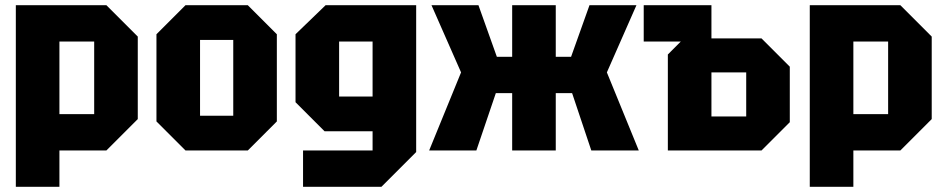

<svg xmlns="http://www.w3.org/2000/svg" viewBox="-20 -580 3647 740"><path d="M41 140V-560H390L511 -439V-121L390 0H209V140ZM343 -420H209V-140H343Z M583 -112V-448L695 -560H935L1047 -448V-112L935 0H695ZM751 -134H879V-426H751Z M1148 140V0H1416V-74H1231L1119 -186V-448L1235 -560H1584V6L1450 140ZM1287 -420V-208H1416V-420Z M2122 0H1954V-221H1891L1816 0H1634L1757 -301L1643 -560H1824L1895 -361H1954V-560H2122V-361H2181L2252 -560H2433L2319 -301L2442 0H2259L2185 -221H2122Z M2554 0V-370L2604 -420H2461V-560H2722V-432H2915L3024 -323V-109L2915 0ZM2722 -131H2856V-301H2722Z M3101 140V-560H3450L3571 -439V-121L3450 0H3269V140ZM3403 -420H3269V-140H3403Z"/></svg>

Font: Tektur SemiCondensed
Style: Bold
Weight: 700
Width: 4
Designer: Adam Jagosz
Foundry: Adam Jagosz
Version: Version 1.005;gftools[0.9.30]